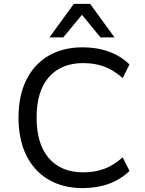

<svg xmlns="http://www.w3.org/2000/svg" viewBox="-20 -957 745 986"><path d="M405 9Q304 9 229.5 -34.5Q155 -78 115 -159.5Q75 -241 75 -353Q75 -465 115 -546Q155 -627 229 -670.5Q303 -714 405 -714Q479 -714 540 -691.5Q601 -669 645 -626L610 -556Q564 -597 515.5 -615Q467 -633 407 -633Q295 -633 231.5 -561.5Q168 -490 168 -353Q168 -217 231 -144.5Q294 -72 407 -72Q467 -72 515.5 -90Q564 -108 610 -149L645 -79Q601 -36 540 -13.5Q479 9 405 9ZM234 -765 359 -937H443L568 -765H496L401 -881L305 -765Z"/></svg>

Font: Nunito Sans 8pt
Style: Regular
Weight: 400
Version: Version 3.101;gftools[0.9.27]